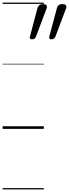

<svg xmlns="http://www.w3.org/2000/svg" viewBox="-20 -1000 535 1490"><path d="M230 -695Q215 -695 212.5 -702.5Q210 -710 213 -719L271 -938Q275 -951 284.5 -959.5Q294 -968 313 -968Q335 -968 341 -958.5Q347 -949 342 -936L260 -718Q256 -708 249.5 -701.5Q243 -695 230 -695ZM380 -695Q365 -695 363 -702.5Q361 -710 363 -719L422 -938Q425 -951 435 -959.5Q445 -968 464 -968Q485 -968 491.5 -958.5Q498 -949 493 -936L411 -718Q406 -708 399.5 -701.5Q393 -695 380 -695ZM0 460H320V470H0ZM0 -20H320V0H0ZM0 -505H320V-500H0ZM0 -980H320V-970H0Z"/></svg>

Font: Playwrite NO Guides
Style: Regular
Weight: 400
Designer: Veronika Burian, José Scaglione
Foundry: TypeTogether
Version: Version 1.003